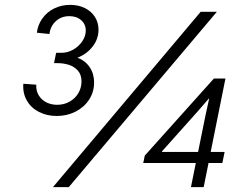

<svg xmlns="http://www.w3.org/2000/svg" viewBox="-20 -768 1007 788"><path d="M75.7 -424.3 128.9 -420.4Q127.4 -396.5 138.4 -377.7Q149.4 -358.9 169.4 -348.4Q189.5 -337.9 214.8 -337.9Q243.2 -337.9 266.1 -351.1Q289.1 -364.3 301.8 -386.2Q314.5 -408.2 314.5 -433.6Q314.5 -461.9 299.1 -478.8Q283.7 -495.6 261.7 -502.2Q239.7 -508.8 218.3 -508.8H201.7L210.4 -551.3H232.4Q257.8 -551.3 280.8 -564.5Q303.7 -577.6 317.9 -598.9Q332 -620.1 332 -642.6Q332 -668.5 313.2 -685.1Q294.4 -701.7 264.6 -701.7Q231.4 -701.7 209 -680.9Q186.5 -660.2 183.1 -628.4L131.3 -633.8Q135.3 -666.5 154.1 -692.6Q172.9 -718.8 202.6 -733.4Q232.4 -748 268.1 -748Q301.8 -748 328.4 -734.9Q355 -721.7 369.6 -698.5Q384.3 -675.3 384.3 -646.5Q384.3 -607.9 360.1 -576.9Q335.9 -545.9 297.9 -531.2Q330.1 -519 348.1 -492.2Q366.2 -465.3 366.2 -429.7Q366.2 -390.6 345.7 -359.1Q325.2 -327.6 290 -309.8Q254.9 -292 212.9 -292Q172.4 -292 139.9 -308.6Q107.4 -325.2 90.1 -355.5Q72.8 -385.7 75.7 -424.3ZM803.7 -719.7H870.1L262.2 0H197.3ZM783.7 -99.1H567.9L574.2 -129.4L857.9 -445.8H905.3L844.7 -144.5H901.9L892.6 -99.1H835.9L815.9 0H763.7ZM793 -144.5 823.2 -293.5 838.4 -363.3H836.9L792 -311.5L645 -147V-144.5Z"/></svg>

Font: Reddit Sans Chocolate Light
Style: Italic
Weight: 300
Italic angle: -11.25°
Designer: Stephen Hutchings
Version: Version 1.013